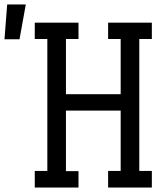

<svg xmlns="http://www.w3.org/2000/svg" viewBox="-116 -836 736 856"><path d="M234 0H39V-74H95V-662H39V-735H234V-662H178V-416H422V-662H366V-735H561V-662H505V-74H561V0H366V-74H422V-343H178V-73H234ZM-96 -661 -84 -816H-1L-29 -661Z"/></svg>

Font: Iosevka Etoile
Style: Regular
Weight: 400
Designer: Belleve Invis
Foundry: Belleve Invis
Version: Version 33.2.4